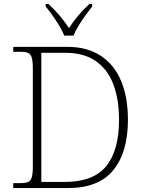

<svg xmlns="http://www.w3.org/2000/svg" viewBox="-20 -951 728 971"><path d="M47 0V-25H84Q109 -25 122 -30.5Q135 -36 140.5 -54Q146 -72 146 -109V-606Q146 -642 140.5 -660Q135 -678 121.5 -683.5Q108 -689 84 -689H47V-714H321Q421 -714 489.5 -669Q558 -624 592.5 -541.5Q627 -459 627 -345Q627 -181 553 -90.5Q479 0 324 0ZM308 -31Q452 -31 517 -110.5Q582 -190 582 -345Q582 -449 553 -525Q524 -601 464 -642.5Q404 -684 309 -684H189V-31ZM305 -771Q296 -794 280 -820.5Q264 -847 245.5 -873Q227 -899 211 -918V-931H225Q260 -898 283 -870.5Q306 -843 329 -809Q351 -843 374 -870.5Q397 -898 432 -931H446V-918Q431 -899 412 -873Q393 -847 377 -820.5Q361 -794 352 -771Z"/></svg>

Font: Noto Serif Malayalam ExtraLight
Style: Regular
Weight: 200
Designer: Indian type Foundry, Jelle Bosma, Monotype Design Team
Foundry: Monotype Imaging Inc.
Version: Version 2.104; ttfautohint (v1.8.4.7-5d5b)